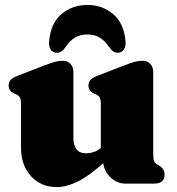

<svg xmlns="http://www.w3.org/2000/svg" viewBox="-20 -743 715 777"><path d="M65 -146V-322.5Q65 -342 60.2 -349.2Q55.5 -356.5 46.5 -360.5L37.5 -364.5Q15 -374.5 15 -396.5Q15 -410.5 23 -419.5Q31 -428.5 50.5 -436L159 -478Q185.5 -488 201.2 -492.5Q217 -497 232.5 -497Q254 -497 265.5 -484.2Q277 -471.5 277 -452V-186.5Q277 -122.5 328.5 -122.5Q343.5 -122.5 358.8 -127.5Q374 -132.5 388 -144V-322.5Q388 -342 383.2 -349.2Q378.5 -356.5 369.5 -360.5L360.5 -364.5Q338 -374.5 338 -396.5Q338 -410.5 346 -419.5Q354 -428.5 373.5 -436L482 -478Q507.5 -488 523.5 -492.5Q539.5 -497 556.5 -497Q577 -497 588.5 -484.2Q600 -471.5 600 -452V-123.5Q600 -100.5 603.2 -91.8Q606.5 -83 614 -78.5L623 -73.5Q646 -60 646 -36.5Q646 0 603.5 0H487.5Q454.5 0 428.5 -24Q402.5 -48 397.5 -82.5Q338.5 -29.5 293.5 -7.8Q248.5 14 210 14Q145 14 105 -30.5Q65 -75 65 -146ZM333.5 -603.5Q278 -603.5 246 -553.5Q230 -529.5 210.5 -529.5Q193.5 -529.5 185 -542.5Q176.5 -555.5 179 -576.5Q185 -649 229 -686Q273 -723 333.5 -723Q394 -723 437.8 -686Q481.5 -649 488 -576.5Q490 -555.5 481.2 -542.5Q472.5 -529.5 456 -529.5Q436.5 -529.5 421 -553.5Q403.5 -579 383 -591.2Q362.5 -603.5 333.5 -603.5Z"/></svg>

Font: Fraunces 9pt Soft Black
Style: Regular
Weight: 900
Version: Version 1.000;[b76b70a41]